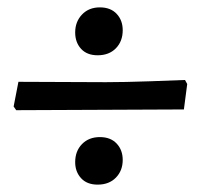

<svg xmlns="http://www.w3.org/2000/svg" viewBox="-20 -521 546 521"><path d="M184 -433Q184 -462 202.5 -481.5Q221 -501 251 -501Q280 -501 296.5 -483.5Q313 -466 313 -439Q313 -409 294.5 -390Q276 -371 245 -371Q216 -371 200 -388.5Q184 -406 184 -433ZM17 -232 30 -299 267 -298Q317 -298 388.5 -300.5Q460 -303 482 -304L488 -293L479 -224L252 -223L24 -222ZM184 -81Q184 -111 202.5 -130Q221 -149 251 -149Q280 -149 296.5 -131.5Q313 -114 313 -87Q313 -58 294.5 -39Q276 -20 245 -20Q216 -20 200 -37.5Q184 -55 184 -81Z"/></svg>

Font: Alegreya SC Medium
Style: Regular
Weight: 500
Designer: Juan Pablo del Peral
Foundry: Huerta Tipografica
Version: Version 2.007; ttfautohint (v1.6)